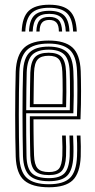

<svg xmlns="http://www.w3.org/2000/svg" viewBox="-20 -777 398 804"><path d="M186.2 -757.2Q245.5 -757.2 272.2 -731.1Q299 -705 301.5 -645H286.2Q284 -698.2 260.8 -721.4Q237.5 -744.5 186.2 -744.5Q134.8 -744.5 111.4 -721.4Q88 -698.2 86 -645H70.8Q73 -705 99.9 -731.1Q126.8 -757.2 186.2 -757.2ZM186.2 -731.8Q229.5 -731.8 249.2 -711.6Q269 -691.5 270.8 -645H255.5Q254 -684.5 237.9 -701.8Q221.8 -719 186.2 -719Q150.5 -719 134.4 -701.8Q118.2 -684.5 116.8 -645H101.5Q103.2 -691.5 122.9 -711.6Q142.5 -731.8 186.2 -731.8ZM186.2 -706.2Q214 -706.2 226.5 -692.1Q239 -678 240.2 -645H226.5Q226.5 -671 216.6 -682.2Q206.8 -693.5 186.2 -693.5Q165.8 -693.5 155.9 -682.2Q146 -671 145.8 -645H132.2Q133.2 -678 145.8 -692.1Q158.2 -706.2 186.2 -706.2ZM184.8 7.2Q114.8 7.2 81.5 -21.5Q48.2 -50.2 45.8 -121.2Q44.8 -155.8 44.1 -201.2Q43.5 -246.8 43.5 -296.1Q43.5 -345.5 44.1 -392.6Q44.8 -439.8 45.8 -477.2Q48.8 -546.5 80.9 -576.9Q113 -607.2 183.8 -607.2Q250.8 -607.2 282.9 -578.6Q315 -550 318 -479.5Q318.5 -465.2 318.9 -444Q319.2 -422.8 319.4 -396.2Q319.5 -369.8 318.9 -339.5Q318.2 -309.2 317 -277.2H120.2Q120.2 -249.8 120.5 -223.5Q120.8 -197.2 121.2 -173Q121.8 -148.8 122.5 -126.5Q123.8 -88 137.4 -72.2Q151 -56.5 184.8 -56.5Q215.2 -56.5 227.2 -71.1Q239.2 -85.8 241 -125Q241.8 -140 241.5 -161.9Q241.2 -183.8 240 -209.5H255.5Q256.8 -182.8 257 -161.5Q257.2 -140.2 256.5 -124.2Q254.5 -78.8 238.6 -61.2Q222.8 -43.8 184.8 -43.8Q143.2 -43.8 125.8 -62Q108.2 -80.2 106.8 -125Q106.2 -146 105.8 -174.2Q105.2 -202.5 105.1 -232.9Q105 -263.2 105 -290H302.2Q303.2 -319.2 303.6 -347.1Q304 -375 304 -399.9Q304 -424.8 303.6 -445Q303.2 -465.2 302.5 -479.2Q299.8 -544.2 270.6 -569.4Q241.5 -594.5 183.8 -594.5Q119.8 -594.5 91.8 -566.5Q63.8 -538.5 61.2 -476.5Q60 -438.2 59.4 -391.5Q58.8 -344.8 58.8 -296.2Q58.8 -247.8 59.4 -202.6Q60 -157.5 61 -122.5Q63.2 -58.2 92.4 -31.9Q121.5 -5.5 184.8 -5.5Q246.2 -5.5 273 -31.9Q299.8 -58.2 302.5 -122Q303 -133.2 303.1 -147.4Q303.2 -161.5 302.9 -177.5Q302.5 -193.5 301.5 -209.5H317Q318 -187.8 318.4 -164.1Q318.8 -140.5 318 -121.2Q315 -51.8 284.5 -22.2Q254 7.2 184.8 7.2ZM184.8 -18.2Q128.8 -18.2 103.6 -41.9Q78.5 -65.5 76.2 -123Q75.2 -160 74.8 -206.4Q74.2 -252.8 74.2 -301.8Q74.2 -350.8 74.8 -395.9Q75.2 -441 76.5 -475.2Q78.8 -534.2 104.4 -558Q130 -581.8 183.8 -581.8Q234.5 -581.8 259.6 -559.4Q284.8 -537 287.2 -478.5Q288 -463.2 288.5 -436.8Q289 -410.2 288.8 -376Q288.5 -341.8 287.2 -302.8H89.5Q89.5 -251.2 89.8 -211Q90 -170.8 91 -124.2Q91.8 -74 112.6 -52.5Q133.5 -31 184.8 -31Q229.5 -31 249.4 -50.9Q269.2 -70.8 271.8 -123Q272.5 -139.8 272.2 -161.9Q272 -184 270.8 -209.5H286.2Q287.2 -185.2 287.6 -162.8Q288 -140.2 287.2 -122.5Q284.5 -64.8 261.6 -41.5Q238.8 -18.2 184.8 -18.2ZM89.8 -315.5H272.2Q273.2 -349.5 273.2 -381.2Q273.2 -413 272.9 -438.2Q272.5 -463.5 271.8 -478Q269.5 -529.8 248.2 -549.4Q227 -569 183.8 -569Q137.5 -569 115.6 -548.1Q93.8 -527.2 91.8 -474.5Q91 -448 90.5 -404Q90 -360 89.8 -315.5ZM105 -328.2Q105.2 -349.2 105.4 -373.6Q105.5 -398 106 -423.6Q106.5 -449.2 107 -473.8Q109 -519.5 126.6 -537.9Q144.2 -556.2 183.8 -556.2Q221.5 -556.2 238.1 -538.5Q254.8 -520.8 256.5 -477Q257 -465 257.5 -442.9Q258 -420.8 257.9 -391.4Q257.8 -362 256.8 -328.2ZM120.5 -341H241.5Q242.2 -370.5 242.4 -397.5Q242.5 -424.5 242 -445.1Q241.5 -465.8 241 -476.5Q239.5 -514.2 226.4 -528.9Q213.2 -543.5 183.8 -543.5Q151.8 -543.5 137.8 -528Q123.8 -512.5 122.5 -473Q122 -453.5 121.6 -432.6Q121.2 -411.8 121 -389Q120.8 -366.2 120.5 -341Z"/></svg>

Font: Big Shoulders Inline Display Thin Medium
Style: Regular
Weight: 500
Version: Version 2.002